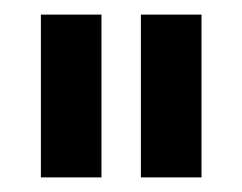

<svg xmlns="http://www.w3.org/2000/svg" viewBox="-20 -646 332 263"><path d="M173 -626H256V-403H173ZM36 -626H119V-403H36Z"/></svg>

Font: Teko Regular
Style: Regular
Weight: 400
Designer: Manushi Parikh, Jonny Pinhorn
Foundry: Indian Type Foundry
Version: Version 1.105;PS 1.0;hotconv 1.0.78;makeotf.lib2.5.61930; tt